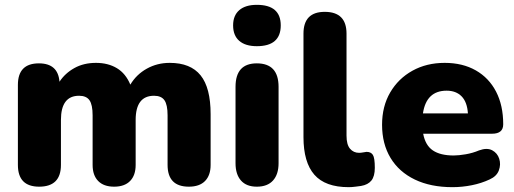

<svg xmlns="http://www.w3.org/2000/svg" viewBox="-20 -763 2126 794"><path d="M142 9Q54 9 54 -81V-412Q54 -501 141 -501Q220 -501 226 -425Q249 -460 287.5 -481.5Q326 -503 377 -503Q427 -503 463.5 -481Q500 -459 519 -413Q544 -455 587 -479Q630 -503 682 -503Q768 -503 809.5 -451.5Q851 -400 851 -291V-81Q851 -38 828 -14.5Q805 9 761 9Q673 9 673 -81V-286Q673 -330 660 -348.5Q647 -367 617 -367Q541 -367 541 -267V-81Q541 -38 518 -14.5Q495 9 452 9Q409 9 386 -14.5Q363 -38 363 -81V-286Q363 -330 350 -348.5Q337 -367 307 -367Q232 -367 232 -267V-81Q232 9 142 9Z M1042 9Q999 9 976.5 -16.5Q954 -42 954 -88V-404Q954 -501 1042 -501Q1132 -501 1132 -404V-88Q1132 -42 1109 -16.5Q1086 9 1042 9ZM1042 -572Q995 -572 969.5 -594Q944 -616 944 -658Q944 -699 969.5 -721Q995 -743 1042 -743Q1141 -743 1141 -658Q1141 -572 1042 -572Z M1422 11Q1325 11 1280 -40.5Q1235 -92 1235 -196V-624Q1235 -714 1323 -714Q1413 -714 1413 -624V-202Q1413 -165 1427.5 -148Q1442 -131 1465 -131Q1472 -131 1480 -132.5Q1488 -134 1496 -135Q1514 -135 1522 -122.5Q1530 -110 1530 -69Q1530 -34 1516 -16.5Q1502 1 1473 6Q1465 7 1450 9Q1435 11 1422 11Z M1851 11Q1761 11 1695.5 -20.5Q1630 -52 1595 -110Q1560 -168 1560 -247Q1560 -323 1593.5 -380.5Q1627 -438 1685.5 -470.5Q1744 -503 1819 -503Q1893 -503 1947.5 -472Q2002 -441 2031.5 -384Q2061 -327 2061 -249Q2061 -210 2015 -210H1730Q1739 -162 1770 -141Q1801 -120 1856 -120Q1877 -120 1906 -125Q1935 -130 1961 -141Q1994 -153 2015.5 -141.5Q2037 -130 2044.5 -106.5Q2052 -83 2043 -58.5Q2034 -34 2005 -21Q1971 -5 1931 3Q1891 11 1851 11ZM1729 -294H1915Q1912 -341 1889 -364.5Q1866 -388 1827 -388Q1743 -388 1729 -294Z"/></svg>

Font: Chiron GoRound TC H
Style: Regular
Weight: 900
Designer: Ryoko NISHIZUKA 西塚涼子 (kana, bopomofo & ideographs); Paul D. Hunt (Latin, Greek & Cyrillic); Sandoll Communications 산돌커뮤니
Foundry: Adobe
Version: Version 1.000;hotconv 1.1.1;makeotfexe 2.6.0